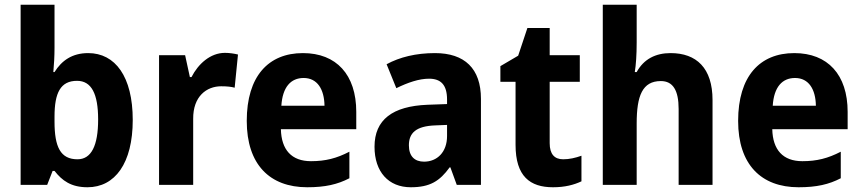

<svg xmlns="http://www.w3.org/2000/svg" viewBox="-20 -780 3637 810"><path d="M210 -578V-760H67V0H179L202 -59H210C242 -18 280 10 349 10C465 10 540 -91 540 -274C540 -457 466 -556 352 -556C284 -556 240 -524 210 -476H205C208 -508 210 -544 210 -578ZM305 -439C366 -439 394 -384 394 -276C394 -165 365 -108 307 -108C235 -108 210 -160 210 -267V-288C210 -388 235 -439 305 -439Z M929 -557C867 -557 816 -510 788 -455H781L761 -547H651V0H795V-278C794 -374 852 -416 913 -416C938 -416 956 -414 970 -410L984 -550C968 -554 947 -557 929 -557Z M1258 -556C1112 -556 1021 -458 1021 -270C1021 -86 1118 10 1276 10C1352 10 1404 -2 1454 -28V-140C1400 -112 1353 -100 1292 -100C1210 -100 1167 -148 1165 -235H1483V-308C1483 -465 1399 -556 1258 -556ZM1261 -451C1319 -451 1348 -403 1349 -334H1167C1172 -413 1207 -451 1261 -451Z M1815 -556C1735 -556 1666 -539 1611 -509L1652 -408C1701 -432 1748 -448 1790 -448C1839 -448 1866 -423 1866 -360V-341L1783 -338C1636 -332 1560 -275 1560 -161C1560 -55 1619 10 1713 10C1794 10 1835 -16 1877 -74H1880L1907 0H2009V-363C2009 -491 1940 -556 1815 -556ZM1816 -251 1866 -253V-206C1866 -138 1824 -98 1769 -98C1730 -98 1705 -120 1705 -167C1705 -219 1735 -248 1816 -251Z M2356 -108C2319 -108 2299 -130 2299 -176V-435H2426V-547H2299V-662H2205L2166 -545L2091 -501V-435H2155V-169C2155 -36 2216 10 2313 10C2363 10 2401 0 2433 -15V-123C2408 -114 2382 -108 2356 -108Z M2666 -601V-760H2523V0H2666V-259C2666 -376 2690 -438 2768 -438C2819 -438 2843 -399 2843 -320V0H2986V-358C2986 -493 2918 -556 2809 -556C2746 -556 2696 -531 2666 -476H2658C2663 -506 2666 -549 2666 -601Z M3331 -556C3185 -556 3094 -458 3094 -270C3094 -86 3191 10 3349 10C3425 10 3477 -2 3527 -28V-140C3473 -112 3426 -100 3365 -100C3283 -100 3240 -148 3238 -235H3556V-308C3556 -465 3472 -556 3331 -556ZM3334 -451C3392 -451 3421 -403 3422 -334H3240C3245 -413 3280 -451 3334 -451Z"/></svg>

Font: Noto Sans Georgian SemiCondensed Bold
Style: Regular
Weight: 700
Width: 4
Designer: Monotype Design Team, Akaki Razmadze
Foundry: Google LLC
Version: Version 2.005